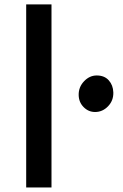

<svg xmlns="http://www.w3.org/2000/svg" viewBox="-20 -832 544 852"><path d="M96.2 0V-812.5H208.5V0ZM401.9 -335Q372.6 -335 351.1 -356.7Q329.6 -378.4 329.1 -410.6Q328.6 -445.8 353 -471.4Q377.4 -497.1 409.2 -497.1Q443.4 -497.1 462.6 -475.6Q481.9 -454.1 482.9 -421.9Q483.9 -385.7 459.5 -360.4Q435.1 -335 401.9 -335Z"/></svg>

Font: HaufeMerriweatherSans
Style: Regular
Weight: 400
Designer: Eben Sorkin ( eben@eyebytes.com )
Foundry: Eben Sorkin
Version: Version 1.56